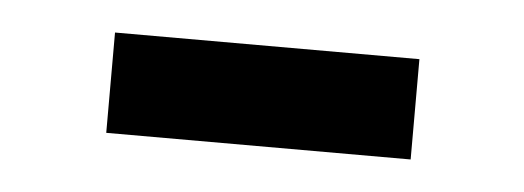

<svg xmlns="http://www.w3.org/2000/svg" viewBox="-25 -386 448 164"><g transform="rotate(5 199.5 -304.0)"><path d="M330 -261V-347H69V-261Z"/></g></svg>

Font: IBM Plex Devanagari
Style: Regular
Weight: 400
Designer: Mike Abbink, Paul van der Laan, Pieter van Rosmalen, Erin McLaughlin
Foundry: Bold Monday
Version: Version 1.0